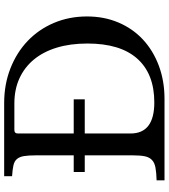

<svg xmlns="http://www.w3.org/2000/svg" viewBox="36 -846 810 922"><g transform="rotate(-90 441.0 -385.0)"><path d="M76 -383V-436H156V-618Q156 -653 152.5 -674.5Q149 -696 138.5 -708.5Q128 -721 108 -725.5Q88 -730 56 -732V-770H407Q497 -770 573.5 -740Q650 -710 705.5 -657Q761 -604 792 -531Q823 -458 823 -372Q823 -290 794 -221.5Q765 -153 712.5 -104Q660 -55 587 -27.5Q514 0 427 0H36V-38Q74 -39 97.5 -43.5Q121 -48 134 -60.5Q147 -73 151.5 -94.5Q156 -116 156 -152V-383ZM278 -721Q261 -721 261 -704V-436H425V-383H261V-163Q261 -49 410 -49Q547 -49 620 -130.5Q693 -212 693 -370Q693 -453 673 -518Q653 -583 615.5 -628Q578 -673 525 -697Q472 -721 405 -721Z"/></g></svg>

Font: Libre Baskerville
Style: Regular
Weight: 400
Designer: Pablo Impallari, Rodrigo Fuenzalida
Foundry: Pablo Impallari, Rodrigo Fuenzalida
Version: Version 1.000; ttfautohint (v0.93) -l 8 -r 50 -G 200 -x 14 -